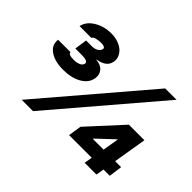

<svg xmlns="http://www.w3.org/2000/svg" viewBox="-142 -1004 1275 1275"><g transform="rotate(45 495.0 -366.5)"><path d="M552.6 -56.8 566.8 -149.1 784.1 -386.4H930.4L891.3 -150.6H947.4L934.7 -56.8H875.7L866.5 0H755.7L765.3 -56.8ZM216.6 -335.2Q138.5 -335.2 92.2 -367.5Q45.8 -399.9 53.3 -453.1H169.7Q169.7 -431.8 220.9 -431.8Q249.3 -431.8 269 -440.9Q288.7 -449.9 291.9 -467.3Q294 -479.4 280.5 -486.2Q267 -492.9 235.1 -492.9H175.4L188.2 -581H243.6Q267.8 -581 285.5 -591.3Q303.3 -601.6 307.5 -619.3Q308.6 -624.6 306.8 -628.6Q301.5 -640.6 269.2 -640.6Q245 -640.6 224.4 -634.8Q203.8 -628.9 201 -617.9H90.2Q99.8 -668 152.9 -700.5Q206 -733 273.4 -733Q309.3 -733 339.1 -722.5Q369 -712 387.1 -695.1Q405.2 -678.3 413.7 -657Q422.2 -635.7 418.3 -613.6Q413.4 -582 388.8 -563.9Q364.3 -545.8 327.4 -541.2V-538.4Q371.4 -535.2 392.8 -509.2Q414.1 -483.3 408.4 -447.4Q399.9 -395.6 347.5 -365.4Q295.1 -335.2 216.6 -335.2ZM164.1 0 784.8 -727.3H891.3L270.6 0ZM782.7 -150.6 801.8 -264.2H799.7L683.2 -154.8V-150.6Z"/></g></svg>

Font: Karasuma Gothic
Style: Italic
Weight: 900
Italic angle: -9.39999°
Designer: Rasmus Andersson / Ryoko Nishizuka
Foundry: Genbu
Version: Version 1.00